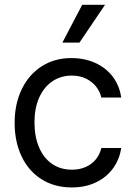

<svg xmlns="http://www.w3.org/2000/svg" viewBox="-20 -783 569 813"><path d="M42 -262.7Q42 -342.8 72 -405Q102.1 -467.3 156.5 -502.2Q210.9 -537.1 282.2 -537.1Q338.4 -537.1 383.8 -516.4Q429.2 -495.6 457.8 -457.8Q486.3 -419.9 493.2 -370.1H409.2Q403.3 -395.5 386.7 -416.5Q370.1 -437.5 344 -450.2Q317.9 -462.9 284.2 -462.9Q237.3 -462.9 201.4 -438.5Q165.5 -414.1 145.8 -369.4Q126 -324.7 126 -265.6Q126 -204.6 145.3 -159.2Q164.6 -113.8 200.4 -89.1Q236.3 -64.5 284.2 -64.5Q331.5 -64.5 365 -88.6Q398.4 -112.8 409.2 -156.2H493.2Q486.3 -108.4 459 -70.6Q431.6 -32.7 386.7 -11Q341.8 10.7 284.2 10.7Q210.4 10.7 155.5 -24.2Q100.6 -59.1 71.3 -121.1Q42 -183.1 42 -262.7ZM328.1 -762.7H424.8L316.4 -602.5H244.1Z"/></svg>

Font: WEMIX Pretendard
Style: Regular
Weight: 400
Designer: Base glyphs from Inter by Rasmus Andersson; Hangeul glyphs from Noto Sans CJK(Source Han Sans) by Jang Soo-young and Kan
Foundry: Kil Hyung-jin
Version: Version 1.000